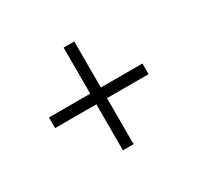

<svg xmlns="http://www.w3.org/2000/svg" viewBox="-79 -553 499 484"><g transform="rotate(-30 170.0 -311.5)"><path d="M34 -296V-327H154V-461H185V-327H306V-296H185V-162H154V-296Z"/></g></svg>

Font: Moniqa Paragraph
Style: Regular
Weight: 400
Designer: Rajesh Rajput
Foundry: Rajesh Rajput
Version: Version 1.000